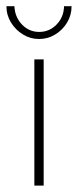

<svg xmlns="http://www.w3.org/2000/svg" viewBox="-32 -582 244 602"><path d="M75.7 0V-395.8H104.9V0ZM90.3 -459.7Q63.2 -459.7 39.9 -474Q16.7 -488.2 2.4 -511.5Q-11.8 -534.7 -11.8 -562.5H13.2Q14.6 -528.5 36.8 -505.2Q59 -481.9 91 -481.9Q122.9 -481.9 145.5 -505.2Q168.1 -528.5 168.8 -562.5H192.4Q192.4 -534.7 178.5 -511.5Q164.6 -488.2 141.3 -474Q118.1 -459.7 90.3 -459.7Z"/></svg>

Font: Afacad Flux Thin
Style: Regular
Weight: 250
Designer: Kristian Moeller
Foundry: Dicotype
Version: Version 1.100